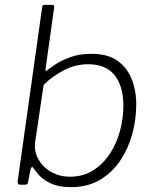

<svg xmlns="http://www.w3.org/2000/svg" viewBox="-20 -762 634 792"><path d="M64 0Q57 0 54.5 -4Q52 -8 53 -15L154 -733Q155 -738 157 -740Q159 -742 163 -742H196Q201 -742 202.5 -738.5Q204 -735 203 -729L168 -478Q167 -469 169.5 -469Q172 -469 179 -476Q186 -481 209 -496.5Q232 -512 269.5 -526Q307 -540 357 -540Q423 -540 463 -512.5Q503 -485 522.5 -437.5Q542 -390 542 -330Q542 -271 526 -211Q510 -151 477 -101Q444 -51 393 -20.5Q342 10 272 10Q222 10 189.5 -5.5Q157 -21 140.5 -40Q124 -59 118 -69Q115 -74 111.5 -72.5Q108 -71 106 -63L96 -13Q95 -5 92 -2.5Q89 0 80 0ZM125 -176Q120 -137 139 -104Q158 -71 192.5 -52Q227 -33 267 -33Q323 -33 364 -59Q405 -85 433 -127.5Q461 -170 475 -222Q489 -274 489 -326Q489 -406 453 -451.5Q417 -497 344 -497Q290 -497 242 -471.5Q194 -446 160 -412Z"/></svg>

Font: Libre Franklin ExtraLight
Style: Italic
Weight: 250
Italic angle: -8°
Designer: Pablo Impallari, Rodrigo Fuenzalida, Nhung Nguyen
Foundry: Impallari Type
Version: Version 3.000